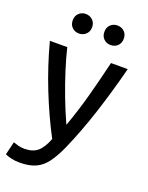

<svg xmlns="http://www.w3.org/2000/svg" viewBox="-168 -818 839 1089"><g transform="rotate(20 251.5 -273.5)"><path d="M90 187Q62 187 37.5 181Q13 175 2 169L21 90Q32 94 50.5 99Q69 104 89 104Q139 104 168 79.5Q197 55 219 -2Q159 -115 106 -248Q53 -381 16 -521H121Q135 -462 157.5 -391Q180 -320 208 -246.5Q236 -173 267 -105Q304 -208 331.5 -309.5Q359 -411 385 -521H486Q448 -373 404 -237.5Q360 -102 308 16Q281 76 253 114Q225 152 186.5 169.5Q148 187 90 187ZM347 -616Q323 -616 306 -632Q289 -648 289 -675Q289 -702 306 -718Q323 -734 347 -734Q372 -734 389 -718Q406 -702 406 -675Q406 -648 389 -632Q372 -616 347 -616ZM156 -616Q132 -616 115 -632Q98 -648 98 -675Q98 -702 115 -718Q132 -734 156 -734Q180 -734 197.5 -718Q215 -702 215 -675Q215 -648 197.5 -632Q180 -616 156 -616Z"/></g></svg>

Font: Ubuntu Sans Medium
Style: Regular
Weight: 500
Designer: Dalton Maag Ltd
Foundry: Dalton Maag Ltd
Version: Version 1.006; ttfautohint (v1.8.4.7-5d5b)